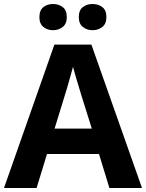

<svg xmlns="http://www.w3.org/2000/svg" viewBox="-20 -940 730 960"><path d="M527 0 475 -170H215L163 0H0L252 -717H437L690 0ZM387 -463Q382 -480 374 -506Q366 -532 358 -559Q350 -586 345 -606Q340 -586 331.5 -556.5Q323 -527 315.5 -500.5Q308 -474 304 -463L253 -297H439ZM177 -854Q177 -889 197 -904.5Q217 -920 244.9 -920Q272.8 -920 293.4 -904.6Q314 -889.2 314 -854.4Q314 -821 293.4 -805Q272.8 -789 244.9 -789Q217 -789 197 -805.2Q177 -821.5 177 -854ZM374 -854Q374 -889 394.1 -904.5Q414.3 -920 442.6 -920Q471 -920 491.5 -904.6Q512 -889.2 512 -854.4Q512 -821 491.4 -805Q470.9 -789 443 -789Q414.5 -789 394.2 -805.2Q374 -821.5 374 -854Z"/></svg>

Font: Noto Sans Javanese
Style: Regular
Weight: 400
Designer: Monotype Design Team
Foundry: Monotype Imaging Inc.
Version: Version 2.004